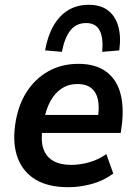

<svg xmlns="http://www.w3.org/2000/svg" viewBox="-20 -770 566 800"><path d="M265 10Q182 10 129.5 -21Q77 -52 54.5 -110Q32 -168 43 -249Q54 -328 89.5 -384.5Q125 -441 180.5 -472.5Q236 -504 307 -504Q376 -504 419.5 -473.5Q463 -443 480 -387Q497 -331 488 -252L483 -216H138L149 -291H405L387 -273Q395 -323 388 -355Q381 -387 359.5 -403.5Q338 -420 303 -420Q266 -420 237.5 -401.5Q209 -383 190.5 -349.5Q172 -316 163 -268L158 -239Q149 -187 160 -152.5Q171 -118 200.5 -100.5Q230 -83 277 -83Q314 -83 352.5 -94Q391 -105 423 -128L452 -47Q412 -17 362.5 -3.5Q313 10 265 10ZM238 -554 168 -560Q178 -619 202.5 -662Q227 -705 264 -727.5Q301 -750 350 -750Q399 -750 429.5 -727Q460 -704 472.5 -661.5Q485 -619 477 -560L406 -554Q411 -613 395 -643.5Q379 -674 339 -674Q298 -674 273.5 -643.5Q249 -613 238 -554Z"/></svg>

Font: Nunito Sans 10pt SemiCondensed
Style: Bold Italic
Weight: 700
Width: 4
Italic angle: -9°
Designer: Vernon Adams
Foundry: Vernon Adams
Version: Version 3.101;gftools[0.9.27]